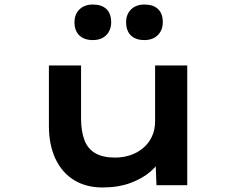

<svg xmlns="http://www.w3.org/2000/svg" viewBox="-20 -818 1047 848"><path d="M432 10Q361 10 308 -22Q255 -54 225.5 -115.5Q196 -177 196 -263V-529H338V-296Q338 -238 353 -199Q368 -160 401.5 -141Q435 -122 488 -122Q523 -122 555 -132.5Q587 -143 612 -164Q637 -185 651 -215Q665 -245 665 -282V-529H807V0H671L667 -109L692 -121Q680 -91 645 -60.5Q610 -30 556.5 -10Q503 10 432 10ZM618 -641Q579 -641 558 -661.5Q537 -682 537 -720Q537 -755 559 -776.5Q581 -798 618 -798Q657 -798 678 -778Q699 -758 699 -720Q699 -685 677 -663Q655 -641 618 -641ZM390 -641Q352 -641 330.5 -661.5Q309 -682 309 -720Q309 -755 331 -776.5Q353 -798 390 -798Q429 -798 450 -778Q471 -758 471 -720Q471 -685 449.5 -663Q428 -641 390 -641Z"/></svg>

Font: Lexend Zetta SemiBold
Style: Regular
Weight: 600
Designer: Bonnie Shaver-Troup, Thomas Jockin
Foundry: Lexend
Version: Version 1.007